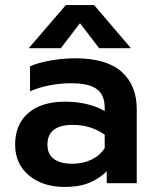

<svg xmlns="http://www.w3.org/2000/svg" viewBox="-20 -726 617 761"><path d="M241 -706H353L499 -535H373L297 -634L221 -535H94ZM40 -153Q40 -233 92 -278Q144 -323 238 -323Q329 -323 395 -286V-299Q395 -350 363.5 -373Q332 -396 262 -396Q218 -396 175 -387.5Q132 -379 99 -364V-463Q129 -477 179.5 -486Q230 -495 277 -495Q402 -495 462 -441.5Q522 -388 522 -293V0H403V-47Q372 -17 332.5 -1Q293 15 236 15Q150 15 95 -30.5Q40 -76 40 -153ZM395 -139V-192Q340 -231 269 -231Q168 -231 168 -153Q168 -115 193.5 -96Q219 -77 267 -77Q309 -77 343 -93.5Q377 -110 395 -139Z"/></svg>

Font: Prompt Medium
Style: Regular
Weight: 500
Designer: Katatrad Team
Foundry: CadsonDemak
Version: Version 1.001